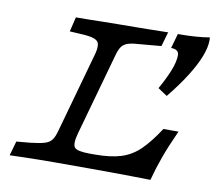

<svg xmlns="http://www.w3.org/2000/svg" viewBox="-68 -659 832 739"><g transform="rotate(10 347.5 -289.5)"><path d="M570.2 -329 533.9 -353.2Q557.3 -394.4 571.4 -429.8Q585.5 -465.3 585.5 -490.3Q585.5 -513.7 554.8 -513.7L571 -571Q608.9 -571 641.5 -573.4Q674.2 -575.8 694.4 -579.8Q695.2 -576.6 695.2 -573.8Q695.2 -571 695.2 -566.9Q695.2 -541.1 681.5 -505.2Q667.7 -469.4 639.9 -425Q612.1 -380.6 570.2 -329ZM186.3 -2.4Q161.3 -2.4 131 -2Q100.8 -1.6 70.6 -0.8Q40.3 0 14.5 0.8L30.6 -55.6L84.7 -60.5Q121 -64.5 139.5 -70.2Q158.1 -75.8 167.3 -88.3Q176.6 -100.8 183.1 -125.8L271.8 -443.5Q277.4 -466.9 274.6 -479.8Q271.8 -492.7 255.2 -498.8Q238.7 -504.8 201.6 -506.5L159.7 -508.9L173.4 -566.1Q191.1 -566.1 220.2 -566.5Q249.2 -566.9 282.3 -567.7Q315.3 -568.5 343.5 -568.5H344.4H345.2Q373.4 -568.5 404.4 -569Q435.5 -569.4 468.5 -569.8Q501.6 -570.2 533.1 -571L516.9 -514.5L425 -506.5Q400 -504.8 385.5 -499.6Q371 -494.4 362.5 -482.3Q354 -470.2 347.6 -445.2L258.9 -128.2Q246.8 -84.7 257.3 -71.8Q267.7 -58.9 316.9 -58.9H337.1Q397.6 -58.9 438.3 -71.4Q479 -83.9 511.3 -114.9Q543.5 -146 579.8 -201.6H638.7Q610.5 -139.5 593.5 -92.7Q576.6 -46 564.5 0Q529 -0.8 493.5 -1.2Q458.1 -1.6 419 -2Q379.8 -2.4 331.5 -2.4H190.3Z"/></g></svg>

Font: Playfair 5pt SemiExpanded Light
Style: Italic
Weight: 300
Width: 6
Italic angle: -15.6°
Designer: Claus Eggers Sørensen
Foundry: Claus Eggers Sørensen
Version: Version 2.203